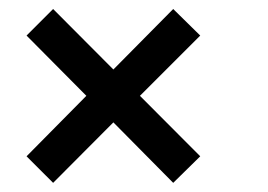

<svg xmlns="http://www.w3.org/2000/svg" viewBox="-20 -443 586 420"><path d="M418 -365.2 286.1 -233.4 418 -101.1 358.9 -43 228 -175.3 96.2 -43 38.1 -101.1 168.9 -233.4 38.1 -365.2 96.2 -423.3 228 -291 358.9 -423.3Z"/></svg>

Font: Anonymous Pro
Style: Bold
Weight: 700
Monospace: yes
Designer: Mark Simonson
Version: Version 1.003